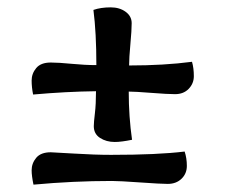

<svg xmlns="http://www.w3.org/2000/svg" viewBox="-20 -506 614 522"><path d="M436 -6Q417 -6 361 -10Q305 -14 284 -14Q179 -14 71 -4Q66 -28 66 -43Q66 -62 78.5 -77Q91 -92 118 -92Q124 -92 181 -88.5Q238 -85 282 -85Q409 -85 482 -94Q488 -76 488 -55Q488 -34 473.5 -20Q459 -6 436 -6ZM281 -486Q305 -486 321.5 -474Q338 -462 338 -443Q338 -424 334.5 -386Q331 -348 331 -328Q426 -328 502 -338Q507 -321 507 -299Q507 -279 493 -264.5Q479 -250 456 -250Q436 -250 391.5 -253.5Q347 -257 330 -257Q330 -189 339 -126Q310 -120 292 -120Q269 -120 252 -131Q235 -142 235 -163Q235 -173 238 -198Q241 -223 241 -258Q160 -257 70 -249Q66 -269 66 -287Q66 -306 78.5 -321Q91 -336 118 -336Q139 -336 175 -332.5Q211 -329 242 -329Q242 -417 234 -479Q254 -486 281 -486Z"/></svg>

Font: Overlock
Style: Bold Italic
Weight: 700
Designer: Dario Muhafara
Foundry: Dario Manuel Muhafara
Version: Version 1.002